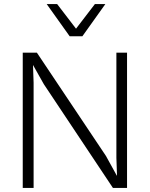

<svg xmlns="http://www.w3.org/2000/svg" viewBox="-20 -917 731 937"><path d="M600 -660V0H531L194 -506L141 -600L144 -513V0H91V-660H160L497 -156L550 -60H551L548 -147V-660ZM208 -897H259L351 -777L443 -897H494L382 -740H320Z"/></svg>

Font: Human Sans Light
Style: Regular
Weight: 300
Designer: Tim Radville
Foundry: Continuum
Version: Version 1.000;FEAKit 1.0